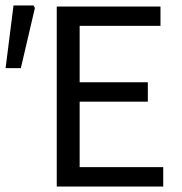

<svg xmlns="http://www.w3.org/2000/svg" viewBox="-33 -680 664 700"><path d="M173.9 0V-656.3H552.1V-585.6H257.4V-380H506V-309.3H257.4V-70.7H562.1V0ZM-12.6 -431.6 16.2 -660H89.2L94.2 -650.8L43 -431.6Z"/></svg>

Font: SourceSans3VF
Style: Regular
Weight: 200
Designer: Paul D. Hunt
Foundry: Adobe
Version: Version 3.052;hotconv 1.1.0;makeotfexe 2.6.0